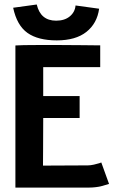

<svg xmlns="http://www.w3.org/2000/svg" viewBox="-20 -850 558 870"><path d="M234.4 -756.3Q272.9 -756.3 296.4 -775.9Q319.8 -795.4 322.3 -825.2L429.2 -810.5Q419.9 -743.7 371.3 -705.3Q322.8 -667 237.3 -667Q152.3 -667 104.5 -700.9Q56.6 -734.9 39.6 -814.9L146.5 -829.6Q163.6 -756.3 234.4 -756.3ZM49.8 -644Q77.1 -646 149.4 -646Q149.4 -646 197.3 -646H251Q292 -646 352.3 -645.3Q412.6 -644.5 426.3 -644.5H434.1V-545.9H175.8V-414.6H340.8V-315.4H175.8V-300.3Q175.8 -242.2 175.3 -176.8Q174.8 -111.3 174.8 -99.6L377.9 -100.6Q390.1 -100.6 405.3 -104Q420.4 -107.4 429.7 -110.4L439 -113.8L474.1 -16.6Q469.7 -15.6 457.3 -11.7Q444.8 -7.8 437.3 -5.9Q429.7 -3.9 414.6 -2Q399.4 0 382.8 0H49.8Z"/></svg>

Font: Fantasque Sans Mono
Style: Bold
Weight: 700
Monospace: yes
Designer: Jany Belluz
Version: Version 1.8.0 ; ttfautohint (v1.8.2)